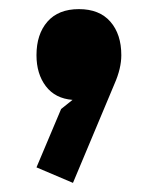

<svg xmlns="http://www.w3.org/2000/svg" viewBox="-20 -211 356 421"><path d="M246 -90Q246 -61 231 -27L140 190L60 156L114 28L139 8Q101 5 80.5 -22Q60 -49 60 -90Q60 -136 84 -163.5Q108 -191 153 -191Q198 -191 222 -163.5Q246 -136 246 -90Z"/></svg>

Font: Sinkin Sans 700 Bold
Style: Bold
Weight: 700
Designer: Keith Bates
Foundry: K-Type
Version: Sinkin Sans (version 1.0)  by Keith Bates   •   © 2014   www